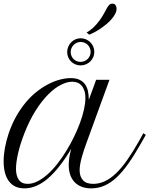

<svg xmlns="http://www.w3.org/2000/svg" viewBox="-48 -1011 810 1040"><path d="M-2 -285.2Q15.6 -337.9 40 -381.1Q64.5 -424.3 93 -458Q121.6 -491.7 153.1 -516.1Q184.6 -540.5 216.1 -556.4Q247.6 -572.3 278.1 -580.1Q308.6 -587.9 335.4 -587.9Q363.3 -587.9 381.8 -579.3Q400.4 -570.8 411.9 -555.4Q423.3 -540 428.2 -518.3Q433.1 -496.6 433.1 -470.2L472.7 -578.6H544.9L420.4 -236.8Q413.6 -217.8 406.7 -198Q399.9 -178.2 394.8 -158.9Q389.6 -139.6 386.5 -121.8Q383.3 -104 383.3 -88.9Q383.3 -55.2 401.1 -35.2Q418.9 -15.1 456.5 -15.1Q489.3 -15.1 519.8 -29.3Q550.3 -43.5 580.3 -72Q610.4 -100.6 640.6 -143.8Q670.9 -187 703.6 -244.6L728.5 -289.6L741.7 -280.3L716.3 -235.4Q680.7 -172.4 648.2 -126.2Q615.7 -80.1 583.5 -50Q551.3 -20 517.6 -5.4Q483.9 9.3 445.8 9.3Q416 9.3 393.3 0.2Q370.6 -8.8 355.2 -25.4Q339.8 -42 332 -65.4Q324.2 -88.9 324.2 -117.7Q324.2 -136.7 327.6 -158.9Q331.1 -181.2 337.9 -205.1Q273.9 -97.7 211.4 -44.2Q148.9 9.3 84.5 9.3Q54.2 9.3 33 -1.7Q11.7 -12.7 -2 -32.5Q-15.6 -52.2 -22 -78.9Q-28.3 -105.5 -28.3 -137.2Q-28.3 -171.4 -21.5 -209.2Q-14.6 -247.1 -2 -285.2ZM102.1 -15.1Q128.4 -15.1 155.8 -29.1Q183.1 -43 210.2 -67.1Q237.3 -91.3 262.7 -123.8Q288.1 -156.2 310.8 -193.1Q333.5 -230 352.5 -269Q371.6 -308.1 385.5 -345.9Q399.4 -383.8 407 -418.2Q414.6 -452.6 414.6 -480Q414.6 -504.9 408.4 -521.7Q402.3 -538.6 392.3 -549.1Q382.3 -559.6 369.4 -564Q356.4 -568.4 342.8 -568.4Q315.4 -568.4 282 -551.5Q248.5 -534.7 213.9 -500.2Q179.2 -465.8 145.8 -413.3Q112.3 -360.8 84.5 -290Q61.5 -231 50 -180.7Q38.6 -130.4 38.6 -96.7Q38.6 -58.6 54 -36.9Q69.3 -15.1 102.1 -15.1ZM315.9 -729Q315.9 -744.6 321.8 -758.3Q327.6 -772 337.4 -782Q347.2 -792 360.6 -797.9Q374 -803.7 389.2 -803.7Q404.3 -803.7 417.7 -797.9Q431.2 -792 441.2 -782.2Q451.2 -772.5 457 -758.8Q462.9 -745.1 462.9 -730Q462.9 -714.8 457 -701.4Q451.2 -688 441.2 -678.2Q431.2 -668.5 417.5 -662.6Q403.8 -656.7 388.2 -656.7Q373 -656.7 359.9 -662.4Q346.7 -668 336.9 -677.7Q327.1 -687.5 321.5 -700.7Q315.9 -713.9 315.9 -729ZM335 -729Q335 -717.8 339.1 -708Q343.3 -698.2 350.3 -691.2Q357.4 -684.1 367.2 -679.9Q377 -675.8 388.2 -675.8Q399.9 -675.8 409.9 -680.2Q419.9 -684.6 427.2 -691.9Q434.6 -699.2 438.7 -709Q442.9 -718.8 442.9 -730Q442.9 -741.2 438.7 -751Q434.6 -760.7 427.2 -768.1Q419.9 -775.4 410.2 -779.5Q400.4 -783.7 389.2 -783.7Q377.9 -783.7 368.2 -779.5Q358.4 -775.4 351.1 -768.1Q343.8 -760.7 339.4 -750.7Q335 -740.7 335 -729ZM420.9 -835.4Q436.5 -842.3 455.6 -859.9Q474.6 -877.4 491.7 -900.9Q506.3 -920.9 515.1 -937.5Q523.9 -954.1 530.5 -966.1Q537.1 -978 543.7 -984.6Q550.3 -991.2 560.5 -991.2Q572.3 -991.2 577.9 -983.2Q583.5 -975.1 583.5 -963.9Q583.5 -949.7 575.4 -934.8Q567.4 -919.9 554.7 -905.5Q542 -891.1 525.6 -877.9Q509.3 -864.7 492.9 -853.8Q476.6 -842.8 461.2 -835Q445.8 -827.1 435.1 -823.2Z"/></svg>

Font: Petit Formal Script
Style: Regular
Weight: 400
Version: Version 1.001; ttfautohint (v0.8) -G 200 -r 50